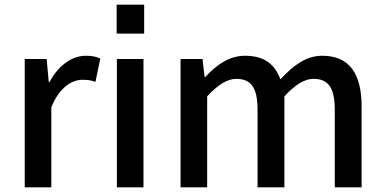

<svg xmlns="http://www.w3.org/2000/svg" viewBox="-20 -803 1649 823"><path d="M86 -550V0H200V-343C235 -430 289 -461 334 -461C357 -461 370 -459 389 -452L410 -552C393 -560 375 -564 348 -564C288 -564 231 -523 192 -451H189L180 -550Z M598 -783H480V-659H598ZM481 0H595V-550H481Z M754 -550V0H868V-390C914 -440 955 -465 992 -465C1056 -465 1084 -428 1084 -332V0H1199V-390C1245 -440 1286 -465 1323 -465C1387 -465 1415 -428 1415 -332V0H1530V-346C1530 -487 1478 -564 1361 -564C1292 -564 1238 -523 1182 -463C1158 -527 1114 -564 1030 -564C962 -564 907 -524 860 -473H857L848 -550Z"/></svg>

Font: Spoqa Han Sans Neo Medium
Style: Regular
Weight: 500
Designer: [Spoqa Han Sans Neo] Dong-huui Kim ___ Younghwa Kang ___ Yujin Lee ___ [Noto Sans] Ryoko NISHIZUKA ____ (kana & ideograp
Foundry: Spoqa (http://www.spoqa-han-sans.com)
Version: Version 1.100;hotconv 1.0.109;makeotfexe 2.5.65596